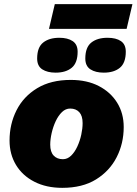

<svg xmlns="http://www.w3.org/2000/svg" viewBox="-20 -895 658 925"><path d="M280 10Q203 10 145.5 -19.5Q88 -49 57 -100.5Q26 -152 26 -218Q26 -297 59.5 -363.5Q93 -430 159 -470Q225 -510 321 -510Q399 -510 456 -480.5Q513 -451 544.5 -400Q576 -349 576 -283Q576 -204 542 -137.5Q508 -71 442.5 -30.5Q377 10 280 10ZM283 -128Q305 -128 322.5 -145Q340 -162 352.5 -189Q365 -216 371.5 -246Q378 -276 378 -302Q378 -337 362 -354.5Q346 -372 318 -372Q296 -372 278.5 -355Q261 -338 248.5 -311.5Q236 -285 229 -254.5Q222 -224 222 -198Q222 -163 238.5 -145.5Q255 -128 283 -128ZM480 -545Q440 -545 415.5 -561Q391 -577 391 -613Q391 -667 420 -690Q449 -713 498 -713Q539 -713 562.5 -697Q586 -681 586 -646Q586 -592 557.5 -568.5Q529 -545 480 -545ZM248 -545Q208 -545 183.5 -561Q159 -577 159 -613Q159 -667 188 -690Q217 -713 266 -713Q306 -713 330 -697Q354 -681 354 -646Q354 -592 325.5 -568.5Q297 -545 248 -545ZM618 -875 590 -756H216L244 -875Z"/></svg>

Font: Work Sans ExtraBold
Style: Italic
Weight: 800
Italic angle: -13°
Designer: Wei Huang
Foundry: Wei Huang
Version: Version 2.012; ttfautohint (v1.8.3)